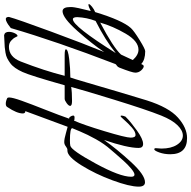

<svg xmlns="http://www.w3.org/2000/svg" viewBox="-18 -684 910 913"><g transform="rotate(-90 436.5 -228.0)"><path d="M426 -648Q429 -646 429 -639Q429 -623 413.5 -579.5Q398 -536 370.5 -466.5Q343 -397 328 -353Q329 -354 330 -354Q334 -354 338.5 -347Q343 -340 343 -334Q343 -328 333 -328Q320 -328 319 -331Q299 -286 268.5 -185Q238 -84 238 -61Q238 -38 251 -38Q266 -38 286 -55.5Q306 -73 321.5 -91Q337 -109 340 -109Q343 -109 343 -104Q343 -101 341.5 -96Q340 -91 338.5 -87.5Q337 -84 336 -84Q313 -61 272 -31.5Q231 -2 208 -2Q189 -2 189 -23Q189 -77 227 -188Q184 -127 122.5 -60Q61 7 26 7Q5 7 5 -23Q5 -66 35 -147.5Q65 -229 106.5 -295.5Q148 -362 176 -362H180Q187 -362 196.5 -369.5Q206 -377 217 -377Q232 -377 259.5 -369Q287 -361 289 -361Q290 -361 290 -362Q362 -556 364 -562Q353 -562 353 -574Q353 -602 383 -647Q387 -655 399 -655Q412 -655 426 -648ZM283 -339Q283 -350 224 -350Q207 -350 199 -348Q177 -342 114.5 -227Q52 -112 52 -59Q52 -43 62 -43Q72 -43 91 -59Q110 -75 126 -93Q142 -111 161 -132.5Q180 -154 181 -156Q208 -186 230.5 -226.5Q253 -267 267.5 -302Q282 -337 283 -339Z M725 -663Q741 -660 741 -640Q741 -626 734.5 -612.5Q728 -599 721 -599Q720 -599 715 -609.5Q710 -620 698.5 -630Q687 -640 670 -640Q622 -640 600 -584Q556 -471 532 -375H630Q658 -375 658 -369Q658 -359 612 -353.5Q566 -348 524 -348Q520 -338 499.5 -268Q479 -198 453.5 -111.5Q428 -25 415 16Q382 120 333.5 163.5Q285 207 236 207Q159 207 159 127Q159 99 167.5 75Q176 51 183 51Q187 51 188 57Q186 77 186 85Q186 131 204 159Q222 187 248 187Q272 187 297 161.5Q322 136 343 84Q371 14 418.5 -140Q466 -294 479 -344Q455 -340 412 -340Q389 -340 389 -349Q389 -356 402 -365.5Q415 -375 423 -375H487Q533 -538 550 -575Q559 -595 569.5 -610Q580 -625 592.5 -634Q605 -643 616 -648.5Q627 -654 642.5 -656.5Q658 -659 668.5 -660Q679 -661 697 -661.5Q715 -662 725 -663Z M588 -11Q583 1 578 1Q569 1 558 -11Q547 -23 547 -39Q547 -54 571 -115Q574 -123 580.5 -127Q587 -131 588 -134Q696 -415 759 -631L767 -637Q774 -643 784.5 -649Q795 -655 802 -655Q812 -655 812 -640Q801 -599 742 -439Q683 -279 645 -187Q683 -244 745.5 -314.5Q808 -385 839 -385Q859 -385 859 -348V-341Q858 -321 840 -251Q862 -262 870 -262Q873 -262 873 -260Q873 -255 860.5 -245Q848 -235 835 -230Q796 -101 759 -60Q745 -45 702 -18.5Q659 8 649 8Q608 8 588 -11ZM785 -206Q667 -144 633 -107Q627 -95 618.5 -76Q610 -57 607 -51Q631 -24 656 -24Q697 -24 732.5 -85Q768 -146 785 -206ZM793 -228Q809 -270 811 -315Q811 -336 801 -336Q768 -336 640 -132Q700 -181 793 -228Z"/></g></svg>

Font: Bilbo Swash Caps
Style: Regular
Weight: 400
Designer: Robert E. Leuschke
Foundry: Robert E. Leuschke
Version: Version 1.003